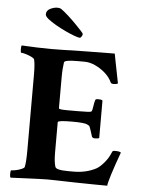

<svg xmlns="http://www.w3.org/2000/svg" viewBox="-58 -894 699 944"><g transform="rotate(5 292.0 -422.5)"><path d="M30.3 3.9Q26.4 0 26.4 -12.7Q26.4 -32.2 30.3 -32.2Q38.1 -32.2 52.7 -35.2Q67.4 -38.1 80.1 -43.5Q92.8 -48.8 94.7 -53.7Q100.6 -76.2 100.6 -139.6V-508.8Q100.6 -563.5 94.7 -585Q92.8 -590.8 79.6 -597.2Q66.4 -603.5 51.8 -607.9Q37.1 -612.3 29.3 -612.3Q25.4 -612.3 25.4 -629.9Q25.4 -645.5 28.3 -648.4Q67.4 -646.5 103 -645Q138.7 -643.6 171.9 -643.6Q214.8 -643.6 323.2 -646.5Q377.9 -647.5 418.9 -647.9Q460 -648.4 487.3 -648.4Q488.3 -643.6 495.1 -607.4Q502 -571.3 515.6 -503.9Q510.7 -499 493.2 -499Q482.4 -499 479.5 -505.9Q467.8 -531.2 444.8 -551.3Q421.9 -571.3 395 -583.5Q368.2 -595.7 342.8 -595.7H305.7Q243.2 -595.7 242.2 -583Q240.2 -571.3 238.8 -552.2Q237.3 -533.2 237.3 -506.8V-356.4Q237.3 -350.6 279.3 -350.6H331.1Q392.6 -350.6 397.5 -354.5Q402.3 -359.4 405.3 -382.8Q407.2 -398.4 411.1 -411.1Q412.1 -418 425.8 -418Q442.4 -418 447.3 -413.1V-228.5Q443.4 -224.6 426.8 -224.6Q414.1 -224.6 411.1 -232.4Q399.4 -270.5 395.5 -279.3Q391.6 -286.1 390.1 -285.6Q388.7 -285.2 383.8 -289.1Q370.1 -296.9 307.6 -296.9Q237.3 -296.9 237.3 -288.1V-137.7Q237.3 -91.8 245.1 -68.4Q249 -52.7 311.5 -52.7H336.9Q397.5 -52.7 446.3 -78.1Q462.9 -86.9 483.9 -111.3Q504.9 -135.7 516.6 -166Q518.6 -171.9 530.3 -171.9Q553.7 -171.9 559.6 -166Q510.7 -31.2 506.8 2Q482.4 2 442.9 1.5Q403.3 1 348.6 0Q294.9 -1 251 -2.4Q207 -3.9 172.9 -2ZM308.6 -710.9Q301.8 -710.9 281.7 -718.3Q261.7 -725.6 236.8 -737.3Q211.9 -749 188 -762.7Q164.1 -776.4 148.4 -789.1Q132.8 -801.8 132.8 -811.5Q132.8 -830.1 151.4 -839.4Q169.9 -848.6 187.5 -848.6Q198.2 -848.6 205.1 -844.7Q221.7 -833 241.7 -814.9Q261.7 -796.9 279.8 -778.3Q297.9 -759.8 310.1 -746.6Q322.3 -733.4 322.3 -730.5Q322.3 -725.6 317.9 -718.3Q313.5 -710.9 308.6 -710.9Z"/></g></svg>

Font: Crimson Text
Style: Bold
Weight: 700
Designer: Sebastian Kosch
Foundry: Sebastian Kosch
Version: Version 1.100